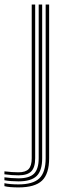

<svg xmlns="http://www.w3.org/2000/svg" viewBox="-86 -620 290 846"><path d="M-4.8 205.8Q-23.5 205.8 -40.2 204.4Q-57 203 -66.5 200.2V187.2Q-55 189.8 -38.5 191.1Q-22 192.5 -4.8 192.5Q59.5 192.5 87.4 165.8Q115.2 139 115.2 77.2V-600H130.5V77.2Q130.5 146 99.1 175.9Q67.8 205.8 -4.8 205.8ZM-4.8 179.2Q-19.2 179.2 -36.2 178Q-53.2 176.8 -66.5 174.2V161.2Q-52.5 163.2 -35.9 164.5Q-19.2 165.8 -4.8 165.8Q43.2 165.8 63.9 145.2Q84.5 124.8 84.5 77.2V-600H99.8V77.2Q99.8 131.8 75.5 155.5Q51.2 179.2 -4.8 179.2ZM-4.8 152.5Q-17.8 152.5 -34.5 151.4Q-51.2 150.2 -66.5 148V135Q-50.2 137 -34.1 138.1Q-18 139.2 -4.8 139.2Q26.8 139.2 40.2 124.9Q53.8 110.5 53.8 77.2V-600H69V77.2Q69 117.5 51.9 135Q34.8 152.5 -4.8 152.5Z"/></svg>

Font: Big Shoulders Inline Display Thin Medium
Style: Regular
Weight: 500
Version: Version 2.002